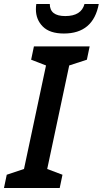

<svg xmlns="http://www.w3.org/2000/svg" viewBox="-44 -948 518 968"><path d="M-24 0 -10 -67 77 -96 188 -618 113 -647 127 -714H408L394 -647L305 -618L194 -96L271 -67L257 0ZM278 -779Q426 -779 454 -928H382Q366 -867 285 -867Q207 -867 207 -928H139Q138 -921 137.5 -915Q137 -909 137 -901Q137 -849 172 -814Q207 -779 278 -779Z"/></svg>

Font: Noto Sans UI Medium
Style: Italic
Weight: 500
Italic angle: -12°
Designer: Monotype Design Team
Foundry: Monotype Imaging Inc.
Version: Version 1.901